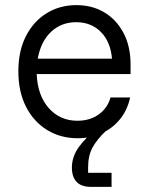

<svg xmlns="http://www.w3.org/2000/svg" viewBox="-20 -530 582 750"><path d="M283.3 10Q216.7 10 164.2 -22.1Q111.7 -54.2 81.7 -112.9Q51.7 -171.7 51.7 -251.7Q51.7 -330.8 81.2 -388.8Q110.8 -446.7 162.1 -478.3Q213.3 -510 278.3 -510Q340 -510 387.5 -481.7Q435 -453.3 462.5 -401.2Q490 -349.2 490 -278.3V-240.8H123.3Q126.7 -157.5 170.4 -107.9Q214.2 -58.3 282.5 -58.3Q330.8 -58.3 365.4 -82.9Q400 -107.5 411.7 -149.2H488.3Q477.5 -99.2 448.3 -63.8Q419.2 -28.3 377.1 -9.2Q335 10 283.3 10ZM127.5 -300.8H417.5Q411.7 -367.5 373.8 -405.4Q335.8 -443.3 277.5 -443.3Q219.2 -443.3 179.2 -405.4Q139.2 -367.5 127.5 -300.8ZM335.8 200Q297.5 200 279.2 180.4Q260.8 160.8 260.8 125Q260.8 80.8 289.6 42.1Q318.3 3.3 351.7 -18.3H393.3Q358.3 15 341.2 46.7Q324.2 78.3 324.2 122.5V145H415.8V200Z"/></svg>

Font: Funnel Sans Light
Style: Regular
Weight: 300
Designer: NORD ID, Kristian Moeller
Foundry: Dicotype
Version: Version 1.000